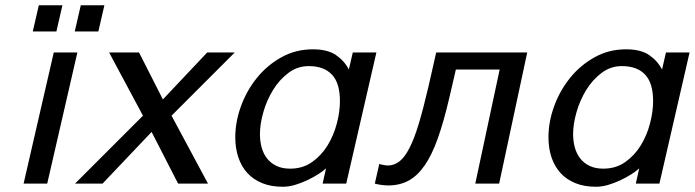

<svg xmlns="http://www.w3.org/2000/svg" viewBox="-20 -700 2649 732"><path d="M70 0 185 -500H275L160 0ZM265 -580 288 -680H378L355 -580ZM105 -580 128 -680H218L195 -580Z M659 0 558 -197 371 0H266L525 -259L396 -500H510L601 -321L770 -500H875L634 -259L773 0Z M877 -177Q877 -235 898.5 -294.5Q920 -354 959 -402.5Q998 -451 1052.5 -481.5Q1107 -512 1173 -512Q1229 -512 1261 -490Q1293 -468 1310 -435L1325 -500H1415L1300 0H1210L1223 -58Q1211 -47 1192 -35Q1173 -23 1150.5 -12.5Q1128 -2 1104.5 5Q1081 12 1058 12Q1013 12 979 -2Q945 -16 922.5 -41Q900 -66 888.5 -100.5Q877 -135 877 -177ZM971 -189Q971 -162 977.5 -138Q984 -114 998 -96Q1012 -78 1034 -67.5Q1056 -57 1086 -57Q1134 -57 1169.5 -82Q1205 -107 1228.5 -145Q1252 -183 1264 -228.5Q1276 -274 1276 -315Q1276 -383 1245.5 -415.5Q1215 -448 1157 -448Q1114 -448 1079.5 -422Q1045 -396 1021 -357Q997 -318 984 -272.5Q971 -227 971 -189Z M1426 -75Q1431 -73 1442 -71Q1453 -69 1458 -69Q1482 -69 1502 -84Q1522 -99 1540.5 -134.5Q1559 -170 1576.5 -228Q1594 -286 1614 -372L1643 -500H1990L1883 0H1792L1885 -435H1718L1693 -327Q1672 -237 1649.5 -173.5Q1627 -110 1599.5 -70Q1572 -30 1538 -11.5Q1504 7 1460 7Q1456 7 1448.5 6.5Q1441 6 1433.5 5Q1426 4 1419 2.5Q1412 1 1409 0Z M2071 -177Q2071 -235 2092.5 -294.5Q2114 -354 2153 -402.5Q2192 -451 2246.5 -481.5Q2301 -512 2367 -512Q2423 -512 2455 -490Q2487 -468 2504 -435L2519 -500H2609L2494 0H2404L2417 -58Q2405 -47 2386 -35Q2367 -23 2344.5 -12.5Q2322 -2 2298.5 5Q2275 12 2252 12Q2207 12 2173 -2Q2139 -16 2116.5 -41Q2094 -66 2082.5 -100.5Q2071 -135 2071 -177ZM2165 -189Q2165 -162 2171.5 -138Q2178 -114 2192 -96Q2206 -78 2228 -67.5Q2250 -57 2280 -57Q2328 -57 2363.5 -82Q2399 -107 2422.5 -145Q2446 -183 2458 -228.5Q2470 -274 2470 -315Q2470 -383 2439.5 -415.5Q2409 -448 2351 -448Q2308 -448 2273.5 -422Q2239 -396 2215 -357Q2191 -318 2178 -272.5Q2165 -227 2165 -189Z"/></svg>

Font: Perun
Style: Italic
Weight: 400
Italic angle: -12°
Foundry: Copyright (c) Stefan Peev, Context Ltd, 2016
Version: Version 1.027